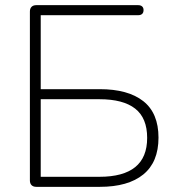

<svg xmlns="http://www.w3.org/2000/svg" viewBox="-20 -725 689 745"><path d="M121 0Q109 0 102.5 -6.5Q96 -13 96 -25V-680Q96 -692 102.5 -698.5Q109 -705 121 -705H516Q526 -705 531.5 -700Q537 -695 537 -686Q537 -676 531.5 -671Q526 -666 516 -666H138V-379H367Q477 -379 536 -332.5Q595 -286 595 -191Q595 -96 536 -48Q477 0 367 0ZM138 -39H366Q458 -39 504.5 -76.5Q551 -114 551 -190Q551 -267 504.5 -303.5Q458 -340 366 -340H138Z"/></svg>

Font: Nunito ExtraLight
Style: Regular
Weight: 200
Designer: Vernon Adams
Foundry: Vernon Adams
Version: Version 3.602;April 4, 2023;FontCreator 14.0.0.2856 64-bit